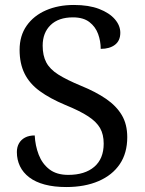

<svg xmlns="http://www.w3.org/2000/svg" viewBox="-20 -744 584 774"><path d="M247 10Q198 10 160.5 0Q123 -10 98 -29Q73 -48 60.5 -74Q48 -100 48 -131Q48 -151 56.5 -166Q65 -181 81 -189.5Q97 -198 120 -198Q122 -157 136 -120.5Q150 -84 179 -61.5Q208 -39 255 -39Q322 -39 360 -71.5Q398 -104 398 -165Q398 -202 383.5 -227.5Q369 -253 335.5 -275Q302 -297 243 -321Q181 -347 140 -377Q99 -407 79 -447.5Q59 -488 59 -543Q59 -600 87.5 -640.5Q116 -681 165.5 -702.5Q215 -724 278 -724Q338 -724 379.5 -708Q421 -692 443 -666.5Q465 -641 465 -612Q465 -580 443.5 -563.5Q422 -547 386 -547Q386 -578 375.5 -607Q365 -636 340.5 -655Q316 -674 274 -674Q216 -674 184 -643Q152 -612 152 -560Q152 -520 166.5 -492.5Q181 -465 215 -443.5Q249 -422 307 -398Q366 -374 407.5 -345.5Q449 -317 471 -280Q493 -243 493 -191Q493 -127 463 -82.5Q433 -38 377.5 -14Q322 10 247 10Z"/></svg>

Font: Noto Serif Bengali
Style: Regular
Weight: 400
Designer: Juan Bruce, Universal Thirst, Indian Type Foundry and the Monotype Design Team.
Foundry: Monotype Imaging Inc.
Version: Version 2.003